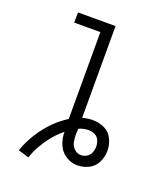

<svg xmlns="http://www.w3.org/2000/svg" viewBox="-144 -835 862 991"><g transform="rotate(20 287.5 -339.5)"><path d="M128 56 69 38Q87 -14 116.5 -60.5Q146 -107 185 -146Q217 -177 256 -202V-679H112L113 -735H319V-231Q347 -239 377 -239Q410 -239 440.5 -224.5Q471 -210 485.5 -179Q500 -148 500 -115.5Q500 -83 485.5 -52.5Q471 -22 441 -7Q411 8 378 8Q347 8 319 -8.5Q291 -25 276.5 -53Q262 -81 259 -112Q258 -122 258 -132Q252 -127 246 -122Q219 -98 196.5 -69.5Q174 -41 156.5 -9.5Q139 22 128 56ZM378 -48Q395 -48 410 -57Q425 -66 431.5 -82.5Q438 -99 438 -116Q438 -133 431 -150Q424 -167 407.5 -175Q391 -183 373 -183Q345 -183 319 -171Q319 -165 319 -159L318 -142Q318 -121 321.5 -100Q325 -79 341 -63.5Q357 -48 378 -48Z"/></g></svg>

Font: Jozsika Light
Style: Regular
Weight: 300
Monospace: yes
Designer: Belleve Invis
Foundry: Belleve Invis
Version: 2.1.0